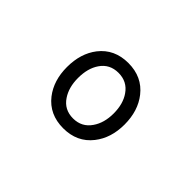

<svg xmlns="http://www.w3.org/2000/svg" viewBox="-79 -839 1158 1158"><g transform="rotate(45 500.0 -260.5)"><path d="M498 -539.1Q379.9 -539.1 312.5 -453.1Q252.9 -376 252.9 -259.8Q252.9 -145.5 312.5 -68.4Q379.9 17.6 498 17.6Q616.2 17.6 683.6 -68.4Q744.1 -145.5 744.1 -259.8Q744.1 -376 683.6 -453.1Q616.2 -539.1 498 -539.1ZM498 -455.1Q572.3 -455.1 613.3 -395.5Q650.4 -342.8 650.4 -260.7Q650.4 -180.7 613.3 -127Q572.3 -66.4 498 -66.4Q422.9 -66.4 382.8 -127Q346.7 -180.7 346.7 -260.7Q346.7 -342.8 382.8 -395.5Q422.9 -455.1 498 -455.1Z"/></g></svg>

Font: GungsuhChe
Style: Regular
Weight: 400
Monospace: yes
Version: Version 2.21